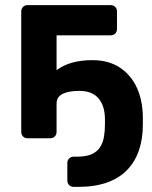

<svg xmlns="http://www.w3.org/2000/svg" viewBox="-20 -540 595 750"><path d="M87 0Q77 0 70 -7Q63 -14 63 -25V-495Q63 -506 70 -513Q77 -520 87 -520H412Q423 -520 430 -513Q437 -506 437 -495V-427Q437 -416 430 -409Q423 -402 412 -402H201V-25Q201 -14 194 -7Q187 0 177 0ZM201 -266Q228 -286 262.5 -295.5Q297 -305 341 -305Q405 -305 449 -275.5Q493 -246 515.5 -195.5Q538 -145 538 -79V-53Q538 2 523 46.5Q508 91 477 123.5Q446 156 398 173Q350 190 286 190H268Q257 190 250 183Q243 176 243 165V97Q243 86 250 79Q257 72 268 72H280Q316 72 337.5 62.5Q359 53 370.5 35.5Q382 18 386 -5Q390 -28 390 -56V-73Q390 -126 365 -155.5Q340 -185 290 -185Q249 -185 225 -173.5Q201 -162 201 -135Z"/></svg>

Font: Rubik SemiBold
Style: Regular
Weight: 600
Designer: Hubert and Fischer
Foundry: Hubert and Fischer
Version: Version 2.300;gftools[0.9.30]